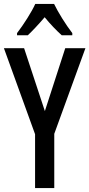

<svg xmlns="http://www.w3.org/2000/svg" viewBox="-20 -960 456 980"><path d="M209 -393 313 -714H416L257 -277V0H159V-275L0 -714H103ZM256 -940Q272 -907 297.5 -866Q323 -825 349 -791V-780H295Q275 -798 252.5 -821.5Q230 -845 208 -872Q185 -845 162 -820.5Q139 -796 122 -780H67V-791Q93 -825 119.5 -867Q146 -909 160 -940Z"/></svg>

Font: Noto Sans Kannada ExtraCondensed Medium
Style: Regular
Weight: 500
Width: 2
Designer: Jelle Bosma - Monotype Design Team
Foundry: Monotype Imaging Inc.
Version: Version 2.005; ttfautohint (v1.8.4.7-5d5b)